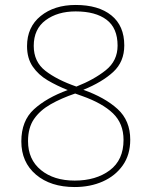

<svg xmlns="http://www.w3.org/2000/svg" viewBox="-20 -744 612 774"><path d="M285 -724Q377 -724 429 -682Q481 -640 481 -561Q481 -495 436.5 -454Q392 -413 316 -382Q403 -351 454 -304.5Q505 -258 505 -181Q505 -120 475 -77.5Q445 -35 394.5 -12.5Q344 10 281 10Q184 10 125 -40Q66 -90 66 -174Q66 -257 117 -303.5Q168 -350 253 -381Q210 -398 172.5 -420Q135 -442 112 -475.5Q89 -509 89 -558Q89 -635 144 -679.5Q199 -724 285 -724ZM285 -698Q212 -698 164 -662.5Q116 -627 116 -559Q116 -495 163 -458.5Q210 -422 288 -395Q359 -423 406.5 -461Q454 -499 454 -560Q454 -631 409.5 -664.5Q365 -698 285 -698ZM93 -175Q93 -101 145 -58.5Q197 -16 281 -16Q367 -16 422.5 -57.5Q478 -99 478 -180Q478 -246 435.5 -287Q393 -328 311 -357L283 -367Q227 -348 184 -323.5Q141 -299 117 -264Q93 -229 93 -175Z"/></svg>

Font: Noto Sans Sinhala UI Thin
Style: Regular
Weight: 100
Designer: Jelle Bosma - Monotype Design Team
Foundry: Monotype Imaging Inc.
Version: Version 2.006; ttfautohint (v1.8.4.7-5d5b)